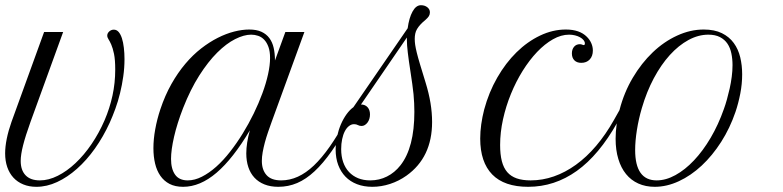

<svg xmlns="http://www.w3.org/2000/svg" viewBox="-63 -700 2974 729"><path d="M52.7 -236.8Q33.7 -184.1 24.7 -148.4Q15.6 -112.8 15.6 -88.9Q15.6 -53.7 34.2 -34.4Q52.7 -15.1 88.4 -15.1Q121.6 -15.1 156.2 -32.5Q190.9 -49.8 223.6 -80.6Q256.3 -111.3 284.7 -153.1Q313 -194.8 334 -243.2Q353.5 -288.6 364 -336.7Q374.5 -384.8 374.5 -436Q374.5 -473.1 369.9 -495.4Q365.2 -517.6 359.4 -530.8Q353.5 -543.9 348.9 -551Q344.2 -558.1 344.2 -564.9Q344.2 -573.7 351.8 -580.6Q359.4 -587.4 369.1 -587.4Q379.9 -587.4 387.5 -578.6Q395 -569.8 399.9 -554.7Q404.8 -539.6 407.2 -519Q409.7 -498.5 409.7 -475.6Q409.7 -442.4 405 -409.7Q400.4 -377 392.8 -346.2Q385.3 -315.4 375 -287.1Q364.7 -258.8 353.5 -233.9Q329.1 -180.7 297.4 -136Q265.6 -91.3 229.2 -59.1Q192.9 -26.9 153.8 -8.8Q114.7 9.3 75.2 9.3Q47.4 9.3 25.4 0.2Q3.4 -8.8 -12 -25.4Q-27.3 -42 -35.4 -65.4Q-43.5 -88.9 -43.5 -117.7Q-43.5 -142.6 -37.4 -173.1Q-31.2 -203.6 -19.5 -236.8L104.5 -578.6H176.8Z M545.9 -285.2Q563.5 -337.9 587.9 -381.1Q612.3 -424.3 640.9 -458Q669.4 -491.7 700.9 -516.1Q732.4 -540.5 763.9 -556.4Q795.4 -572.3 825.9 -580.1Q856.4 -587.9 883.3 -587.9Q911.1 -587.9 929.7 -579.3Q948.2 -570.8 959.7 -555.4Q971.2 -540 976.1 -518.3Q981 -496.6 981 -470.2L1020.5 -578.6H1092.8L968.3 -236.8Q961.4 -217.8 954.6 -198Q947.8 -178.2 942.6 -158.9Q937.5 -139.6 934.3 -121.8Q931.2 -104 931.2 -88.9Q931.2 -55.2 949 -35.2Q966.8 -15.1 1004.4 -15.1Q1037.1 -15.1 1067.9 -29.1Q1098.6 -43 1128.7 -71.5Q1158.7 -100.1 1189 -143.3Q1219.2 -186.5 1251.5 -244.6L1276.4 -289.6L1289.6 -280.3L1264.2 -235.4Q1228.5 -171.9 1196 -125.7Q1163.6 -79.6 1131.3 -49.6Q1099.1 -19.5 1065.4 -5.1Q1031.7 9.3 993.7 9.3Q963.9 9.3 941.2 0.2Q918.5 -8.8 903.1 -25.4Q887.7 -42 879.9 -65.4Q872.1 -88.9 872.1 -117.7Q872.1 -136.7 875.5 -158.9Q878.9 -181.2 885.7 -205.1Q821.8 -97.7 759.3 -44.2Q696.8 9.3 632.3 9.3Q602.1 9.3 580.8 -1.7Q559.6 -12.7 545.9 -32.5Q532.2 -52.2 525.9 -78.9Q519.5 -105.5 519.5 -137.2Q519.5 -171.4 526.4 -209.2Q533.2 -247.1 545.9 -285.2ZM649.9 -15.1Q676.3 -15.1 703.6 -29.1Q731 -43 758.1 -67.1Q785.2 -91.3 810.5 -123.8Q835.9 -156.2 858.6 -193.1Q881.3 -230 900.4 -269Q919.4 -308.1 933.3 -345.9Q947.3 -383.8 954.8 -418.2Q962.4 -452.6 962.4 -480Q962.4 -504.9 956.3 -521.7Q950.2 -538.6 940.2 -549.1Q930.2 -559.6 917.2 -564Q904.3 -568.4 890.6 -568.4Q863.3 -568.4 829.8 -551.5Q796.4 -534.7 761.7 -500.2Q727.1 -465.8 693.6 -413.3Q660.2 -360.8 632.3 -290Q609.4 -231 597.9 -180.7Q586.4 -130.4 586.4 -96.7Q586.4 -58.6 601.8 -36.9Q617.2 -15.1 649.9 -15.1Z M1211.4 -132.3Q1211.4 -157.2 1216.8 -181.9Q1222.2 -206.5 1231.4 -228Q1240.7 -249.5 1252.9 -266.4Q1265.1 -283.2 1278.8 -293L1484.9 -592.8Q1490.2 -632.3 1503.4 -656.2Q1516.6 -680.2 1535.2 -680.2Q1549.8 -680.2 1559.6 -672.4Q1569.3 -664.6 1569.3 -653.3Q1569.3 -645 1565.4 -638.7Q1561.5 -632.3 1551.8 -624Q1540.5 -614.7 1533 -606.4Q1525.4 -598.1 1520.5 -589.8Q1515.6 -581.5 1513.7 -572.3Q1511.7 -563 1511.7 -552.2Q1511.7 -541.5 1513.4 -529.8Q1515.1 -518.1 1519.5 -500Q1523.9 -481.9 1532 -455.1Q1540 -428.2 1552.7 -387.2Q1565.4 -346.2 1571.5 -309.1Q1577.6 -272 1577.6 -236.8Q1577.6 -102.5 1480.5 -33.2Q1451.7 -12.7 1418.2 -1.7Q1384.8 9.3 1350.6 9.3Q1318.4 9.3 1292.5 -0.7Q1266.6 -10.7 1248.8 -29.1Q1231 -47.4 1221.2 -73.5Q1211.4 -99.6 1211.4 -132.3ZM1481.9 -557.6 1307.6 -303.2Q1323.2 -303.2 1332.5 -293Q1341.8 -282.7 1341.8 -265.6Q1341.8 -256.8 1339.4 -248.8Q1336.9 -240.7 1332.5 -234.9Q1328.1 -229 1322.3 -225.3Q1316.4 -221.7 1310.1 -221.7Q1301.8 -221.7 1295.9 -225.1Q1290 -228.5 1281.2 -228.5Q1271 -228.5 1262 -221.4Q1252.9 -214.4 1246.3 -201.7Q1239.7 -189 1236.1 -171.6Q1232.4 -154.3 1232.4 -133.8Q1232.4 -106.4 1240 -84.5Q1247.6 -62.5 1262 -47.1Q1276.4 -31.7 1296.6 -23.4Q1316.9 -15.1 1342.8 -15.1Q1377 -15.1 1406.2 -29.8Q1435.5 -44.4 1457.5 -72.3Q1510.3 -139.6 1510.3 -275.4Q1510.3 -292 1509.5 -308.3Q1508.8 -324.7 1507.1 -342.5Q1505.4 -360.4 1502.4 -380.9Q1499.5 -401.4 1495.6 -427.2Q1488.8 -470.7 1485.4 -500Q1481.9 -529.3 1481.9 -547.4Z M2144 -461.4Q2127.4 -461.4 2117.9 -470.9Q2108.4 -480.5 2108.4 -497.1Q2108.4 -512.7 2116.7 -522.5Q2125 -532.2 2138.7 -532.2Q2143.6 -532.2 2147.9 -530.3Q2150.4 -529.3 2151.4 -529.1Q2152.3 -528.8 2153.3 -528.8Q2157.7 -528.8 2157.7 -535.2Q2157.7 -541.5 2152.8 -547.6Q2147.9 -553.7 2139.6 -558.3Q2131.3 -563 2120.4 -565.7Q2109.4 -568.4 2097.7 -568.4Q2067.4 -568.4 2036.4 -550.8Q2005.4 -533.2 1976.3 -502.7Q1947.3 -472.2 1921.6 -431.2Q1896 -390.1 1877 -343.5Q1857.9 -296.9 1846.9 -247.1Q1835.9 -197.3 1835.9 -149.4Q1835.9 -113.3 1842.5 -87.9Q1849.1 -62.5 1863 -46.4Q1877 -30.3 1898.9 -22.7Q1920.9 -15.1 1951.7 -15.1Q1997.1 -15.1 2040.3 -30.3Q2083.5 -45.4 2123.8 -74.5Q2164.1 -103.5 2200.4 -146.2Q2236.8 -189 2268.1 -244.6L2293.5 -289.6L2306.6 -280.3L2281.2 -235.4Q2211.4 -111.3 2127 -51Q2042.5 9.3 1942.4 9.3Q1851.6 9.3 1805.9 -37.6Q1760.3 -84.5 1760.3 -173.8Q1760.3 -200.2 1764.2 -228Q1768.1 -255.9 1775.4 -284.2Q1793 -349.6 1825 -405.3Q1856.9 -460.9 1898.2 -501.5Q1939.5 -542 1987.5 -564.9Q2035.6 -587.9 2085.4 -587.9Q2137.7 -587.9 2165 -560.5Q2176.3 -549.3 2182.1 -535.9Q2188 -522.5 2188 -508.3Q2188 -486.8 2176 -474.1Q2164.1 -461.4 2144 -461.4Z M2289.6 -283.7Q2306.6 -349.1 2339.6 -404.8Q2372.6 -460.4 2415.3 -501.2Q2458 -542 2508.1 -564.9Q2558.1 -587.9 2608.9 -587.9Q2649.9 -587.9 2678 -574Q2706.1 -560.1 2723.1 -536.6Q2740.2 -513.2 2747.6 -482.4Q2754.9 -451.7 2754.9 -418Q2754.9 -381.3 2747.8 -344.7Q2740.7 -308.1 2729.5 -274.9Q2708.5 -213.4 2675.3 -161.4Q2642.1 -109.4 2601.3 -71.3Q2560.5 -33.2 2514.6 -12Q2468.8 9.3 2422.9 9.3Q2388.2 9.3 2360.6 -3.2Q2333 -15.6 2314 -39.1Q2294.9 -62.5 2284.7 -96.4Q2274.4 -130.4 2274.4 -172.9Q2274.4 -199.7 2278.3 -227.8Q2282.2 -255.9 2289.6 -283.7ZM2430.2 -15.1Q2465.3 -15.1 2501.7 -35.2Q2538.1 -55.2 2572 -91.1Q2606 -127 2635.3 -176.8Q2664.6 -226.6 2685.5 -286.1Q2691.4 -302.2 2697 -322.3Q2702.6 -342.3 2707.5 -364Q2712.4 -385.7 2715.3 -408.4Q2718.3 -431.2 2718.3 -452.6Q2718.3 -476.1 2713.9 -497.3Q2709.5 -518.6 2699 -534.2Q2688.5 -549.8 2670.7 -559.1Q2652.8 -568.4 2626.5 -568.4Q2588.4 -568.4 2551 -548.1Q2513.7 -527.8 2480.2 -491Q2446.8 -454.1 2419.4 -402.8Q2392.1 -351.6 2374 -289.6Q2361.8 -248 2355.2 -206.3Q2348.6 -164.6 2348.6 -130.4Q2348.6 -15.1 2430.2 -15.1Z"/></svg>

Font: Petit Formal Script
Style: Regular
Weight: 400
Version: Version 1.001; ttfautohint (v0.8) -G 200 -r 50